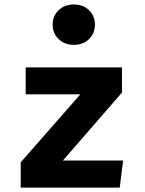

<svg xmlns="http://www.w3.org/2000/svg" viewBox="-20 -850 655 870"><path d="M265.1 -122.6H537.9L522.6 0H73.8V-114.4L344.1 -422.6H96.4V-544.6H532.8V-430.8ZM314.9 -829.7Q356.9 -829.7 383.6 -803.6Q410.3 -777.4 410.3 -738.5Q410.3 -699.5 383.6 -673.1Q356.9 -646.7 314.9 -646.7Q272.3 -646.7 245.4 -673.1Q218.5 -699.5 218.5 -738.5Q218.5 -777.4 245.4 -803.6Q272.3 -829.7 314.9 -829.7Z"/></svg>

Font: FiraCode Nerd Font
Style: Bold
Weight: 700
Designer: Carrois Corporate, Edenspiekermann AG, Nikita Prokopov
Foundry: Carrois Corporate, Edenspiekermann AG, Nikita Prokopov
Version: Version 6.002;Nerd Fonts 2.1.0